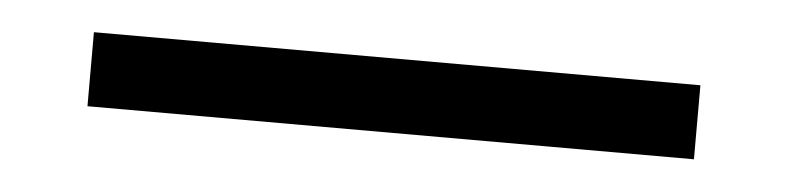

<svg xmlns="http://www.w3.org/2000/svg" viewBox="-23 -47 632 154"><g transform="rotate(5 293.0 30.0)"><path d="M48.8 59.6V0H537.1V59.6Z"/></g></svg>

Font: Cascadia Code NF Light
Style: Regular
Weight: 300
Monospace: yes
Designer: Aaron Bell
Foundry: Saja Typeworks
Version: Version 2404.023; ttfautohint (v1.8.4)